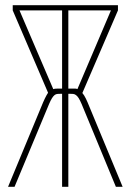

<svg xmlns="http://www.w3.org/2000/svg" viewBox="-20 -719 502 739"><path d="M297 -361Q304 -353 310.5 -339.5Q317 -326 325 -306L452 0H426L294 -319Q288 -333 283 -341Q278 -349 272.5 -353Q267 -357 261.5 -357.5Q256 -358 248 -358H243V0H219V-358H214Q207 -358 201 -357.5Q195 -357 190 -353Q185 -349 180 -341Q175 -333 169 -319L36 0H11L138 -306Q154 -346 165 -362L29 -679V-699H434V-679ZM219 -679H55L185 -376Q190 -378 202 -378H219ZM261 -378Q266 -378 270 -378Q274 -378 278 -376L407 -679H243V-378Z"/></svg>

Font: Moniqa Thin Paragraph
Style: Regular
Weight: 100
Designer: Rajesh Rajput
Foundry: Rajesh Rajput
Version: Version 1.000